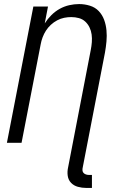

<svg xmlns="http://www.w3.org/2000/svg" viewBox="-20 -702 590 944"><path d="M404 222Q383 222 363 216.5Q343 211 329.5 197Q316 183 313 162.5Q310 142 315 120L426 -455Q430 -475 431.5 -494.5Q433 -514 430.5 -532.5Q428 -551 420 -567.5Q412 -584 399 -596Q386 -608 368 -613Q350 -618 330 -618Q313 -618 295.5 -614.5Q278 -611 261 -602Q244 -593 230 -580Q216 -567 206 -551.5Q196 -536 189.5 -518.5Q183 -501 180 -484L86 0H14L144 -670H216L200 -587Q214 -609 232.5 -627.5Q251 -646 273.5 -658.5Q296 -671 320.5 -676.5Q345 -682 369 -682Q396 -682 422 -674Q448 -666 465.5 -647.5Q483 -629 492 -604.5Q501 -580 503.5 -553Q506 -526 503.5 -498.5Q501 -471 496 -443L387 120Q385 128 385.5 135.5Q386 143 390.5 148Q395 153 402 155.5Q409 158 416 158H432V222Z"/></svg>

Font: Lode
Style: Italic
Weight: 400
Italic angle: -11°
Monospace: yes
Designer: Belleve Invis
Foundry: Belleve Invis
Version: Version 29.2.0; ttfautohint (v1.8.3)